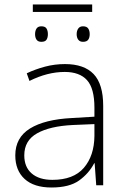

<svg xmlns="http://www.w3.org/2000/svg" viewBox="-20 -824 561 854"><path d="M390 -804V-771H126V-804ZM164 -707Q181 -707 187 -697Q193 -687 193 -672Q193 -657 187 -647.5Q181 -638 164 -638Q149 -638 142.5 -647.5Q136 -657 136 -672Q136 -687 142.5 -697Q149 -707 164 -707ZM349 -707Q366 -707 372.5 -697Q379 -687 379 -672Q379 -657 372.5 -647.5Q366 -638 349 -638Q335 -638 328 -647.5Q321 -657 321 -672Q321 -687 328 -697Q335 -707 349 -707ZM269 -539Q354 -539 396.5 -494.5Q439 -450 439 -353V0H408L401 -98H399Q375 -52 331.5 -21Q288 10 209 10Q131 10 89.5 -28Q48 -66 48 -133Q48 -212 113.5 -252.5Q179 -293 300 -299L400 -305V-345Q400 -431 367 -467.5Q334 -504 268 -504Q191 -504 111 -464L99 -498Q137 -516 180 -527.5Q223 -539 269 -539ZM304 -268Q202 -263 145 -231Q88 -199 88 -133Q88 -81 121 -52.5Q154 -24 213 -24Q307 -24 353 -77.5Q399 -131 400 -219V-272Z"/></svg>

Font: Noto Sans ExtraLight
Style: Regular
Weight: 200
Designer: Monotype Design Team
Foundry: Monotype Imaging Inc.
Version: Version 2.007